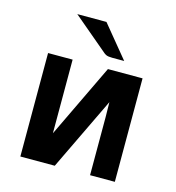

<svg xmlns="http://www.w3.org/2000/svg" viewBox="-102 -758 777 846"><g transform="rotate(15 287.0 -335.5)"><path d="M147 -671H280L400 -525H346Q327 -525 318 -529Q309 -533 294 -547ZM67 0V-472H179V-205V-136L340 -472H498V0H385V-265Q385 -276 384.5 -299Q384 -322 384 -333L224 0Z"/></g></svg>

Font: Coval
Style: Bold
Weight: 700
Foundry: Context Ltd
Version: Version 001.000